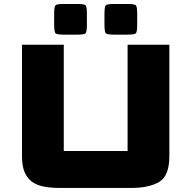

<svg xmlns="http://www.w3.org/2000/svg" viewBox="-20 -921 945 948"><path d="M88.6 -700H294.9V-175.4Q294.9 -175.4 294.9 -175.4Q294.9 -175.4 294.9 -175.4H610Q610 -175.4 610 -175.4Q610 -175.4 610 -175.4V-700H816.2V-149.7Q816.2 -52.7 766.1 -22.9Q716 7 627.8 7H276.1Q232.7 7 197.9 0.6Q163.2 -5.7 138.9 -22.9Q114.6 -40.1 101.6 -70.8Q88.6 -101.5 88.6 -149.7ZM247.4 -799.7V-852.6Q247.4 -888.6 254.1 -895Q260.7 -901.4 297.3 -901.4H359.2Q395.8 -901.4 402.4 -895Q409.1 -888.6 409.1 -852.6V-799.7Q409.1 -763.2 402.4 -756.5Q395.8 -749.9 359.2 -749.9H297.3Q260.7 -749.9 254.1 -756.5Q247.4 -763.2 247.4 -799.7ZM495.8 -799.7V-852.6Q495.8 -888.6 502.4 -895Q509.1 -901.4 545.6 -901.4H607.6Q644.1 -901.4 650.8 -895Q657.4 -888.6 657.4 -852.6V-799.7Q657.4 -763.2 650.8 -756.5Q644.1 -749.9 607.6 -749.9H545.6Q509.1 -749.9 502.4 -756.5Q495.8 -763.2 495.8 -799.7Z"/></svg>

Font: Science Gothic
Style: Regular
Weight: 400
Designer: Thomas Phinney, Vassil Kateliev, Brandon Buerkle
Foundry: Font Detective LLC
Version: Version 1.018